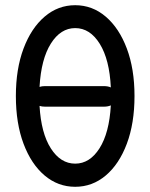

<svg xmlns="http://www.w3.org/2000/svg" viewBox="-20 -707 578 738"><path d="M269 11Q203 11 151.5 -32.5Q100 -76 70.5 -154.5Q41 -233 41 -338Q41 -442 70.5 -520.5Q100 -599 151.5 -643Q203 -687 269 -687Q335 -687 386.5 -643Q438 -599 467.5 -520.5Q497 -442 497 -338Q497 -233 467.5 -154.5Q438 -76 386.5 -32.5Q335 11 269 11ZM379 -376Q395 -376 406 -371Q401 -478 363.5 -538.5Q326 -599 269 -599Q213 -599 175.5 -539.5Q138 -480 132 -373Q141 -376 153 -376ZM269 -78Q325 -78 362.5 -137Q400 -196 406 -302Q395 -297 379 -297H153Q141 -297 132 -300Q138 -195 175.5 -136.5Q213 -78 269 -78Z"/></svg>

Font: Zen Maru Gothic Medium
Style: Regular
Weight: 500
Designer: Yoshimichi Ohira
Foundry: Positype
Version: Version 1.001